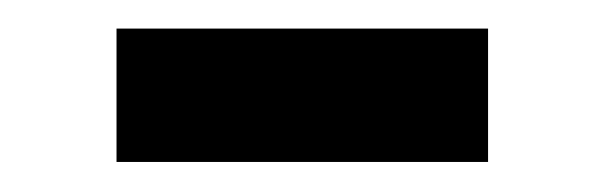

<svg xmlns="http://www.w3.org/2000/svg" viewBox="-20 -366 412 131"><path d="M59.5 -346.5H313V-255.5H59.5Z"/></svg>

Font: LatoLatin Semibold
Style: Regular
Weight: 600
Designer: Lukasz Dziedzic with Adam Twardoch and Botio Nikoltchev
Foundry: tyPoland Lukasz Dziedzic
Version: Version 2.015; 2015-08-06; http://www.latofonts.com/